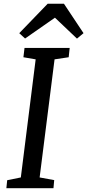

<svg xmlns="http://www.w3.org/2000/svg" viewBox="-20 -997 462 1017"><path d="M18.1 -42.5 90.3 -57.1 168.9 -682.6 104 -693.8 109.9 -743.2H349.1L343.8 -693.8L269 -682.6L189.9 -57.1L267.1 -43L263.2 0H13.7ZM82 -821.3 232.4 -977.1H318.8L422.4 -821.3L387.7 -792.5L271 -903.3L112.8 -793Z"/></svg>

Font: Merriweather
Style: Italic
Weight: 400
Italic angle: -7°
Designer: Eben Sorkin ( eben@eyebytes.com )
Foundry: Eben Sorkin ( eben@eyebytes.com )
Version: Version 1.005; ttfautohint (v0.97) -l 13 -r 13 -G 200 -x 24 